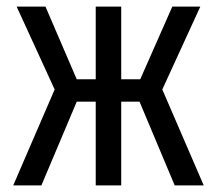

<svg xmlns="http://www.w3.org/2000/svg" viewBox="-20 -560 655 580"><path d="M269.2 0V-252.8H211.8L105.1 0H20L145.1 -289.7L30.3 -540H117.4L211.8 -320.5H269.2V-540H346.2V-320.5H403.6L500.5 -540H585.1L470.3 -289.7L595.4 0H507.7L401.5 -252.8H346.2V0Z"/></svg>

Font: FiraCode Nerd Font Mono
Style: Regular
Weight: 400
Monospace: yes
Designer: Carrois Corporate, Edenspiekermann AG, Nikita Prokopov
Foundry: Carrois Corporate, Edenspiekermann AG, Nikita Prokopov
Version: Version 6.002;Nerd Fonts 3.4.0